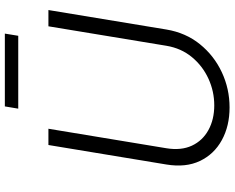

<svg xmlns="http://www.w3.org/2000/svg" viewBox="-107 -838 958 784"><g transform="rotate(-90 372.0 -446.0)"><path d="M656.6 -727.3H723L643.5 -245.7Q630.3 -166.5 583.5 -108.7Q536.6 -50.8 468.9 -19.2Q401.3 12.4 325.3 12.4Q249.3 12.4 191.8 -19.2Q134.2 -50.8 106.7 -108.7Q79.2 -166.5 92.3 -245.7L171.9 -727.3H238.3L158.7 -245.7Q148.8 -185.4 169.2 -141.5Q189.6 -97.7 233 -73.9Q276.3 -50.1 333.8 -50.1Q391 -50.1 442.8 -73.9Q494.7 -97.7 530.9 -141.5Q567.1 -185.4 577.1 -245.7ZM626.8 -905.2 617.9 -850.5H320.3L329.5 -905.2Z"/></g></svg>

Font: Inter UI Light
Style: Italic
Weight: 300
Italic angle: 9.39999°
Designer: Rasmus Andersson
Foundry: rsms
Version: 3.2;8d6f07862